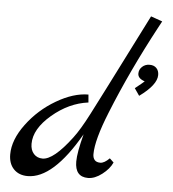

<svg xmlns="http://www.w3.org/2000/svg" viewBox="-53 -788 768 850"><g transform="rotate(5 331.0 -363.0)"><path d="M584 -739 635 -721 621 -695Q511 -490 434 -298Q383 -172 383 -109Q383 -93 391 -83.5Q399 -74 416.5 -74Q434 -74 457 -97L475 -80Q462 -51 430 -26.5Q398 -2 368 -2Q310 -2 310 -70Q310 -110 332 -193Q214 13 101 13Q62 13 39 -11Q16 -35 16 -76Q16 -141 68 -211Q120 -281 196 -325.5Q272 -370 338 -370L341 -335Q255 -324 180.5 -260.5Q106 -197 106 -131Q106 -103 121 -86.5Q136 -70 160 -70Q209 -70 288 -175Q317 -213 354.5 -286Q392 -359 414.5 -403.5Q437 -448 458.5 -490.5Q480 -533 515 -602.5Q550 -672 584 -739ZM638 -483Q638 -439 562 -384L540 -416Q580 -448 581 -450Q550 -460 550 -482Q550 -500 563.5 -512.5Q577 -525 596.5 -525Q616 -525 627 -513.5Q638 -502 638 -483Z"/></g></svg>

Font: Marck Script
Style: Regular
Weight: 400
Designer: Denis Masharov, Marck Fogel
Foundry: Denis Masharov
Version: Version 1.002